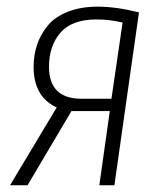

<svg xmlns="http://www.w3.org/2000/svg" viewBox="-20 -552 485 572"><path d="M271 -532.2Q325.7 -532.2 394 -515.1L320.8 0H275.9L307.1 -221.2H192.9L62 0H9.8L148.9 -231.9Q80.1 -263.7 80.1 -353Q80.1 -388.2 90.6 -419.2Q101.1 -450.2 122.6 -476.1Q144 -502 182.4 -517.1Q220.7 -532.2 271 -532.2ZM268.1 -494.1Q194.3 -494.1 160.2 -454.8Q126 -415.5 126 -353Q126 -257.8 223.1 -257.8H312L345.2 -484.9Q305.7 -494.1 268.1 -494.1Z"/></svg>

Font: Fira Sans Compressed ExtraLight
Style: Italic
Weight: 250
Width: 3
Italic angle: -8°
Designer: Carrois Corporate & Edenspiekermann AG
Foundry: Carrois Corporate GbR & Edenspiekermann AG
Version: Version 4.203;PS 004.203;hotconv 1.0.88;makeotf.lib2.5.64775